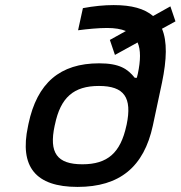

<svg xmlns="http://www.w3.org/2000/svg" viewBox="-20 -726 710 755"><path d="M92 -239 90 -229C56 -70 120 9 285 9C451 9 546 -70 581 -232L617 -401C636 -493 638 -563 617 -613L670 -642L650 -701L582 -663C548 -692 498 -706 427 -706C389 -706 349 -702 306 -694L287 -607C325 -612 368 -616 401 -616C431 -616 456 -612 475 -604L412 -569L432 -510L521 -559C534 -530 533 -488 522 -436L518 -420H510C482 -455 450 -477 370 -477C216 -477 126 -400 92 -239ZM195 -232 196 -236C218 -343 270 -388 369 -388C469 -388 500 -342 478 -236L477 -232C454 -125 403 -80 304 -80C204 -80 172 -125 195 -232Z"/></svg>

Font: LT Wave Text Medium Italic
Style: Regular
Weight: 500
Designer: Daniel Lyons
Version: Version 2.5 (Glyphs App)